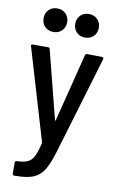

<svg xmlns="http://www.w3.org/2000/svg" viewBox="-100 -775 624 1027"><g transform="rotate(10 212.0 -261.5)"><path d="M54 120H55Q91 119 111.5 110Q132 101 145 76.5Q158 52 169 3Q170 2 169.5 -0.5Q169 -3 169 -3L22 -498L21 -501Q21 -509 31 -509H112Q122 -509 123 -500L217 -131Q218 -129 219 -128.5Q220 -128 221 -131L314 -500Q316 -509 325 -509L405 -508Q410 -508 412.5 -505Q415 -502 414 -497L255 35Q234 104 212.5 137.5Q191 171 156 185Q121 199 56 199H54Q44 199 44 189V130Q44 120 54 120ZM234 -658Q234 -686 252 -704Q270 -722 298 -722Q326 -722 344 -704Q362 -686 362 -658Q362 -630 344 -612Q326 -594 298 -594Q270 -594 252 -612Q234 -630 234 -658ZM62 -658Q62 -686 80 -704Q98 -722 126 -722Q154 -722 172 -704Q190 -686 190 -658Q190 -630 172 -612Q154 -594 126 -594Q98 -594 80 -612Q62 -630 62 -658Z"/></g></svg>

Font: Barlow Semi Condensed Medium
Style: Regular
Weight: 500
Width: 4
Designer: Jeremy Tribby
Foundry: Tribby Type
Version: Version 1.422; ttfautohint (v1.8)